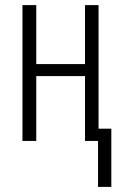

<svg xmlns="http://www.w3.org/2000/svg" viewBox="-20 -552 476 752"><path d="M364 180V0H313V-254H122V0H68V-532H122V-301H313V-532H366V-48H416V180Z"/></svg>

Font: Noto Sans ExtraCondensed Light
Style: Regular
Weight: 300
Width: 2
Designer: Monotype Design Team
Foundry: Monotype Imaging Inc.
Version: Version 2.013; ttfautohint (v1.8.4.7-5d5b)